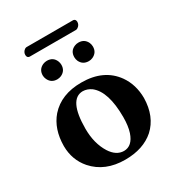

<svg xmlns="http://www.w3.org/2000/svg" viewBox="-178 -855 907 980"><g transform="rotate(-30 275.5 -365.0)"><path d="M388.2 -689.9H113.8Q99.6 -691.4 99.1 -708Q99.1 -725.6 114.7 -736.8Q120.1 -739.7 124 -740.2H399.9Q413.1 -738.8 414.1 -723.1Q414.1 -704.1 397.5 -693.4Q392.6 -690.4 388.2 -689.9ZM310.1 -573.2Q310.1 -609.9 342.8 -623.5Q353.5 -627.9 365.2 -627.9Q400.4 -627.9 415 -596.7Q419.9 -585 419.9 -573.2Q419.9 -538.6 388.2 -523.9Q377.4 -519 365.2 -519Q329.6 -519 314.9 -550.3Q310.1 -561.5 310.1 -573.2ZM124 -573.2Q124 -608.4 155.8 -623Q167.5 -627.9 179.2 -627.9Q215.8 -627.9 229.5 -595.2Q233.9 -584.5 233.9 -573.2Q233.9 -538.6 202.6 -523.9Q190.9 -519 179.2 -519Q144 -519 129.4 -550.3Q124 -562 124 -573.2ZM259.8 -401.9Q177.2 -400.4 176.8 -229Q176.8 -142.1 214.8 -81.5Q246.1 -32.7 291 -32.2Q340.8 -32.2 362.3 -96.2Q374 -132.3 374 -184.1Q374 -334 310.5 -384.3Q287.1 -401.4 259.8 -401.9ZM37.1 -207Q37.6 -307.1 91.8 -370.1Q157.2 -443.8 275.9 -443.8Q408.2 -443.8 473.1 -352.5Q513.7 -294.4 514.2 -215.8Q512.2 -107.9 445.8 -46.9Q381.3 9.8 274.9 9.8Q156.2 9.8 88.4 -66.9Q37.6 -125.5 37.1 -207Z"/></g></svg>

Font: Linux Libertine O
Style: Bold
Weight: 700
Designer: Philipp H. Poll
Foundry: Philipp H. Poll
Version: Version 5.0.0